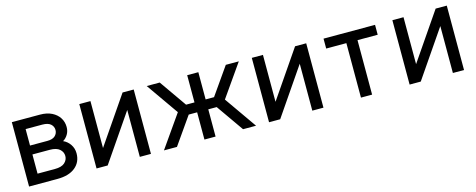

<svg xmlns="http://www.w3.org/2000/svg" viewBox="-29 -986 3627 1463"><g transform="rotate(-15 1784.0 -254.0)"><path d="M290 -507.8H68.4V0H293Q382.8 0 433.1 -41Q483.4 -82 483.4 -151.4Q483.4 -190.9 461.9 -222.2Q440.4 -253.4 408.2 -267.1Q431.2 -280.3 446.8 -305.9Q462.4 -331.5 462.4 -364.7Q462.4 -404.8 441.9 -437Q421.4 -469.2 383.1 -488.5Q344.7 -507.8 290 -507.8ZM293 -229.5Q345.7 -229.5 370.6 -207.3Q395.5 -185.1 395.5 -153.8Q395.5 -122.6 370.6 -100.3Q345.7 -78.1 293 -78.1H156.2V-229.5ZM293 -299.8H156.2V-429.7H287.6Q332.5 -429.7 353.5 -410.9Q374.5 -392.1 374.5 -364.7Q374.5 -337.4 354.5 -318.6Q334.5 -299.8 293 -299.8Z M941.9 -507.8H1029.8V0H941.9V-370.1L688.5 0H600.6V-507.8H688.5V-137.7Z M1451.7 -293H1375.5V-214.8H1451.7ZM1451.7 -507.8V-318.8V0H1539.6V-507.8ZM1234.9 0 1412.6 -253.9 1234.9 -507.8H1132.3L1310.1 -253.9L1132.3 0ZM1539.6 -293V-214.8H1615.7V-293ZM1756.3 0H1858.9L1681.2 -253.9L1858.9 -507.8H1756.3L1578.6 -253.9Z M2302.7 -507.8H2390.6V0H2302.7V-370.1L2049.3 0H1961.4V-507.8H2049.3V-137.7Z M2774.4 0V-429.7H2933.6V-507.8H2527.3V-429.7H2686.5V0Z M3411.6 -507.8H3499.5V0H3411.6V-370.1L3158.2 0H3070.3V-507.8H3158.2V-137.7Z"/></g></svg>

Font: Giphurs
Style: Regular
Weight: 400
Version: Version 2.010